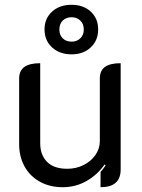

<svg xmlns="http://www.w3.org/2000/svg" viewBox="-20 -773 594 802"><path d="M484 -65Q484 9 400 9V-55Q409 -64 421 -82L417 -86Q387 -43 341.5 -17Q296 9 242 9Q188 9 146.5 -14Q105 -37 82.5 -78Q60 -119 60 -170V-445Q60 -478 82 -493.5Q104 -509 148 -509V-174Q148 -126 176.5 -97Q205 -68 261 -68Q298 -68 329 -83.5Q360 -99 378.5 -125.5Q397 -152 397 -183V-445Q397 -478 418.5 -493.5Q440 -509 484 -509ZM166 -650Q166 -696 197.5 -724.5Q229 -753 279 -753Q328 -753 359 -724.5Q390 -696 390 -650Q390 -604 359 -575Q328 -546 279 -546Q229 -546 197.5 -575Q166 -604 166 -650ZM330 -650Q330 -673 315.5 -687Q301 -701 279 -701Q256 -701 242 -687Q228 -673 228 -650Q228 -627 242 -613Q256 -599 279 -599Q301 -599 315.5 -613Q330 -627 330 -650Z"/></svg>

Font: K2D
Style: Regular
Weight: 400
Version: Version 1.000; ttfautohint (v1.6)